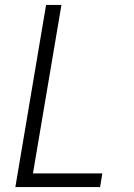

<svg xmlns="http://www.w3.org/2000/svg" viewBox="-20 -755 540 775"><path d="M42 0 166 -735H228L113 -55H393L384 0Z"/></svg>

Font: iosevka_custom_sans_ss08 Light
Style: Italic
Weight: 300
Italic angle: -10°
Designer: Belleve Invis
Foundry: Belleve Invis
Version: Version 10.3.0; ttfautohint (v1.8.3)